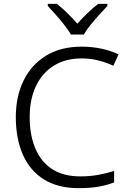

<svg xmlns="http://www.w3.org/2000/svg" viewBox="-20 -966 666 996"><path d="M404 -663Q320 -663 259.5 -625.5Q199 -588 166.5 -519.5Q134 -451 134 -358Q134 -265 163.5 -195.5Q193 -126 251 -88.5Q309 -51 397 -51Q447 -51 490 -59Q533 -67 572 -79V-20Q534 -5 490.5 2.5Q447 10 388 10Q280 10 207.5 -35.5Q135 -81 98.5 -164Q62 -247 62 -359Q62 -465 102 -547.5Q142 -630 218.5 -677Q295 -724 404 -724Q457 -724 506 -713.5Q555 -703 595 -684L568 -625Q531 -642 490 -652.5Q449 -663 404 -663ZM348 -787Q335 -809 314 -836Q293 -863 269.5 -889.5Q246 -916 228 -935V-946H275Q302 -925 329.5 -898Q357 -871 381 -843Q406 -871 434 -898Q462 -925 489 -946H537V-935Q519 -916 495 -889.5Q471 -863 449 -836Q427 -809 415 -787Z"/></svg>

Font: Noto Sans Syriac Eastern Light
Style: Regular
Weight: 300
Designer: Patrick Giasson and the Monotype Design Team
Foundry: Monotype Imaging Inc.
Version: Version 3.001